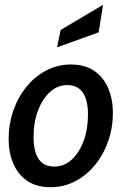

<svg xmlns="http://www.w3.org/2000/svg" viewBox="-20 -771 521 801"><path d="M191 10Q132 10 93.2 -16.8Q54.5 -43.5 35.2 -89.2Q16 -135 16 -191.5Q16 -253 35.5 -309.2Q55 -365.5 90.2 -408.8Q125.5 -452 173 -477Q220.5 -502 276 -502Q335 -502 373.8 -475Q412.5 -448 431.8 -402.2Q451 -356.5 451 -300Q451 -238 431.5 -182.2Q412 -126.5 376.8 -83.2Q341.5 -40 294 -15Q246.5 10 191 10ZM206.5 -76Q247 -76 278.8 -104.8Q310.5 -133.5 328.8 -182.8Q347 -232 347 -292.5Q347 -416 260.5 -416Q220 -416 188.5 -387.2Q157 -358.5 138.5 -309.5Q120 -260.5 120 -200Q120 -76 206.5 -76ZM218 -573.5 233 -646 410 -751 391.5 -636Z"/></svg>

Font: Cabin Condensed Medium
Style: Italic
Weight: 500
Width: 3
Italic angle: -10°
Designer: Pablo Impallari
Foundry: Pablo Impallari. http://www.impallari.com Igino Marini. http://www.ikern.com
Version: Version 3.001; ttfautohint (v1.8.3)